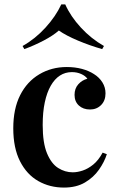

<svg xmlns="http://www.w3.org/2000/svg" viewBox="-20 -834 533 868"><path d="M282 -531Q319 -531 350.5 -522.5Q382 -514 405 -499Q429 -484 443 -461.5Q457 -439 457 -412Q457 -379 437 -359Q417 -339 387 -339Q356 -339 336.5 -357Q317 -375 317 -405Q317 -434 334 -453Q351 -472 375 -478Q366 -491 347 -499.5Q328 -508 305 -508Q275 -508 251 -492.5Q227 -477 209.5 -446.5Q192 -416 182.5 -371.5Q173 -327 173 -269Q173 -188 192.5 -141Q212 -94 243 -74.5Q274 -55 309 -55Q330 -55 354 -63Q378 -71 401.5 -90Q425 -109 444 -144L463 -137Q452 -102 427.5 -67Q403 -32 364 -9Q325 14 269 14Q205 14 153 -15.5Q101 -45 70.5 -105Q40 -165 40 -254Q40 -342 71 -403.5Q102 -465 157.5 -498Q213 -531 282 -531ZM275 -814Q299 -760 345.5 -709.5Q392 -659 450 -626L442 -612Q386 -628 332.5 -650.5Q279 -673 246 -696Q220 -673 177 -650.5Q134 -628 90 -612L82 -626Q139 -658 185.5 -709Q232 -760 257 -814Z"/></svg>

Font: Playfair Display SemiBold
Style: Regular
Weight: 600
Designer: Claus Eggers Sørensen
Foundry: Claus Eggers Sørensen
Version: Version 1.203